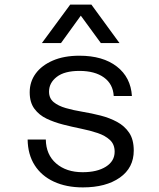

<svg xmlns="http://www.w3.org/2000/svg" viewBox="-20 -802 690 834"><path d="M340 12Q268 12 214 -13Q160 -38 130.5 -84.5Q101 -131 100 -196H179Q180 -130 224 -92Q268 -54 339 -54Q402 -54 440 -78Q478 -102 478 -143Q478 -175 457.5 -194Q437 -213 404.5 -224Q372 -235 332.5 -243Q293 -251 254 -261Q215 -271 182.5 -286.5Q150 -302 129.5 -329.5Q109 -357 109 -401Q109 -447 135 -482.5Q161 -518 209.5 -539Q258 -560 325 -560Q427 -560 487.5 -513Q548 -466 553 -385H474Q471 -437 431.5 -465.5Q392 -494 325 -494Q260 -494 226.5 -468Q193 -442 193 -404Q193 -375 213 -358.5Q233 -342 266 -332.5Q299 -323 338.5 -316.5Q378 -310 417 -300Q456 -290 488.5 -272.5Q521 -255 541 -225.5Q561 -196 561 -148Q561 -73 500.5 -30.5Q440 12 340 12ZM162 -615 285 -782H377L499 -615H418L331 -734L245 -615Z"/></svg>

Font: Azeret Mono Light
Style: Regular
Weight: 300
Designer: Martin Vácha
Foundry: Displaay
Version: Version 1.002